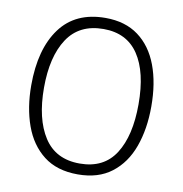

<svg xmlns="http://www.w3.org/2000/svg" viewBox="-82 -802 845 888"><g transform="rotate(10 340.5 -357.5)"><path d="M622 -358Q622 -252 592 -169Q562 -86 499.5 -38Q437 10 341 10Q243 10 180.5 -38.5Q118 -87 88 -170.5Q58 -254 58 -359Q58 -529 130 -627Q202 -725 343 -725Q436 -725 498 -679Q560 -633 591 -550.5Q622 -468 622 -358ZM118 -358Q118 -212 173 -126.5Q228 -41 341 -41Q454 -41 508 -125.5Q562 -210 562 -358Q562 -509 507 -591Q452 -673 343 -673Q229 -673 173.5 -588.5Q118 -504 118 -358Z"/></g></svg>

Font: Noto Sans Lao Looped SemiCondensed Light
Style: Regular
Weight: 300
Width: 4
Designer: Mark Frömberg, Ben Mitchell
Foundry: The Fontpad Ltd
Version: Version 1.002; ttfautohint (v1.8.4.7-5d5b)